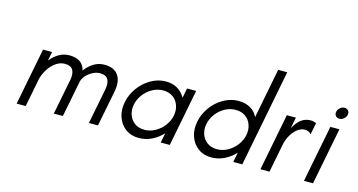

<svg xmlns="http://www.w3.org/2000/svg" viewBox="-80 -1086 2668 1432"><g transform="rotate(15 1254.0 -370.0)"><path d="M186 -442H256L242 -372Q271 -409 308 -430.5Q345 -452 388 -452Q439 -452 469.5 -431.5Q500 -411 511 -368Q540 -407 577.5 -429.5Q615 -452 659 -452Q734 -452 766 -405.5Q798 -359 782 -277L728 -2H658L712 -277Q721 -326 705 -354Q689 -382 643 -382Q616 -382 587.5 -367.5Q559 -353 537.5 -329Q516 -305 511 -277L457 -2H387L441 -277Q450 -326 434 -354Q418 -382 372 -382Q336 -382 304.5 -360.5Q273 -339 249.5 -304Q226 -269 214 -227L170 -2H100Z M876 -220Q887 -280 925 -333Q963 -386 1018.5 -418Q1074 -450 1134 -450Q1186 -450 1223.5 -427.5Q1261 -405 1284 -365L1299 -440H1369L1283 0H1213L1228 -75Q1190 -35 1143.5 -12.5Q1097 10 1045 10Q985 10 942 -22Q899 -54 881.5 -107Q864 -160 876 -220ZM1256 -220Q1264 -262 1251 -299Q1238 -336 1207 -358Q1176 -380 1132 -380Q1088 -380 1048 -358Q1008 -336 981 -299Q954 -262 946 -220Q938 -178 951 -141Q964 -104 995 -82Q1026 -60 1070 -60Q1114 -60 1153.5 -82Q1193 -104 1220.5 -141Q1248 -178 1256 -220Z M1436 -220Q1447 -280 1485 -333Q1523 -386 1578.5 -418Q1634 -450 1694 -450Q1748 -450 1786.5 -428Q1825 -406 1844 -365L1919 -750H1989L1843 0H1773L1788 -75Q1750 -35 1703.5 -12.5Q1657 10 1605 10Q1545 10 1502 -22Q1459 -54 1441.5 -107Q1424 -160 1436 -220ZM1816 -220Q1824 -262 1811 -299Q1798 -336 1767 -358Q1736 -380 1692 -380Q1648 -380 1608 -358Q1568 -336 1541 -299Q1514 -262 1506 -220Q1498 -178 1511 -141Q1524 -104 1555 -82Q1586 -60 1630 -60Q1674 -60 1713.5 -82Q1753 -104 1780.5 -141Q1808 -178 1816 -220Z M2069 -440H2139L2122 -354Q2151 -406 2182 -427.5Q2213 -449 2252 -449Q2263 -449 2274 -446.5Q2285 -444 2295 -440L2277 -349Q2267 -360 2255 -365.5Q2243 -371 2229 -371Q2198 -371 2170 -349Q2142 -327 2122.5 -292Q2103 -257 2096 -220L2053 0H1983Z M2405 -440H2475L2389 0H2319ZM2418 -561Q2422 -579 2437.5 -592Q2453 -605 2471 -605Q2490 -605 2500.5 -592Q2511 -579 2507 -561Q2503 -542 2487.5 -529Q2472 -516 2454 -516Q2435 -516 2424.5 -529Q2414 -542 2418 -561Z"/></g></svg>

Font: Teachers[wght] Italic
Style: Regular
Weight: 400
Designer: Alfredo Marco Pradil & Chank Diesel
Version: Version 1.000;Glyphs 3.1.2 (3151)